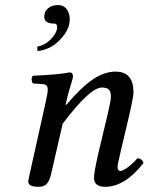

<svg xmlns="http://www.w3.org/2000/svg" viewBox="-20 -718 579 748"><path d="M89.8 -12.2Q89.8 -13.7 97.2 -46.9L157.2 -316.9Q166 -354.5 166 -369.1Q166 -388.7 147.9 -390.1L107.9 -393.1Q103.5 -399.9 103.3 -408.2Q103 -416.5 107.9 -422.9Q208.5 -427.2 251 -436Q264.2 -436 264.2 -419.9Q264.2 -414.1 260.3 -402.1Q256.3 -390.1 249.8 -367.4Q243.2 -344.7 237.8 -319.8L235.8 -310.1H238.8Q297.9 -379.4 342.5 -409.2Q387.2 -439 430.2 -439Q500 -439 500 -358.9Q500 -342.8 486.8 -283.2L449.2 -124Q438 -76.2 438 -67.9Q438 -51.8 449.2 -51.8Q457.5 -51.8 477.3 -65.9Q497.1 -80.1 515.1 -101.1Q533.2 -101.1 539.1 -83Q466.8 9.8 389.2 9.8Q346.2 9.8 346.2 -25.9Q346.2 -44.9 361.8 -115.2L399.9 -274.9Q412.1 -326.2 412.1 -340.8Q412.1 -361.8 403.6 -369.4Q395 -377 377 -377Q330.1 -377 224.1 -235.8L180.2 -44.9Q174.3 -16.1 163.3 -3.2Q152.3 9.8 132.8 9.8Q108.9 9.8 99.4 4.4Q89.8 -1 89.8 -12.2ZM205.1 -698.2Q231.9 -698.2 243.7 -676.3Q255.4 -654.3 250 -625Q243.7 -592.8 209.2 -558.6Q174.8 -524.4 126 -519L125 -536.1Q155.3 -542 176.5 -563.5Q197.8 -585 202.1 -605Q205.1 -626 191.9 -626Q144.5 -626 153.8 -664.1Q156.2 -677.2 170.2 -687.7Q184.1 -698.2 205.1 -698.2Z"/></svg>

Font: Common Serif News
Style: Italic
Weight: 450
Italic angle: -12°
Designer: Philipp H. Poll, Khaled Hosny
Foundry: Stefan Peev, Context Ltd.
Version: Version 1.026